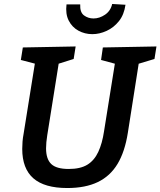

<svg xmlns="http://www.w3.org/2000/svg" viewBox="-20 -936 808 967"><path d="M498 -697 768 -702 758 -639 665 -611 681 -631 624 -268Q609 -172 572 -110.5Q535 -49 472.5 -19Q410 11 319 11Q204 11 148 -38Q92 -87 92 -186Q92 -204 93.5 -223Q95 -242 99 -263L158 -631L169 -612L85 -634L95 -697L361 -702L351 -639L262 -611L278 -631L218 -255Q215 -237 213.5 -220Q212 -203 212 -189Q212 -135 238 -110Q264 -85 326 -85Q385 -85 420 -106.5Q455 -128 475 -171Q495 -214 504 -275L561 -631L574 -611L489 -634ZM445 -764Q407 -764 375 -781.5Q343 -799 326 -832.5Q309 -866 315 -914H384Q382 -874 403 -858.5Q424 -843 451 -843Q481 -843 509 -862Q537 -881 545 -916L612 -912Q605 -862 579 -829.5Q553 -797 517 -780.5Q481 -764 445 -764Z"/></svg>

Font: Bitter Thin SemiBold
Style: Italic
Weight: 600
Italic angle: -9°
Version: Version 2.002